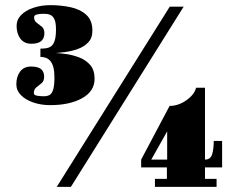

<svg xmlns="http://www.w3.org/2000/svg" viewBox="-20 -726 912 746"><path d="M175 -317.5Q139.5 -317.5 109.5 -327.8Q79.5 -338 61.5 -356.2Q43.5 -374.5 43.5 -398.5Q43.5 -428.5 58.2 -448Q73 -467.5 100.5 -467.5Q127.5 -467.5 139.5 -457.5Q151.5 -447.5 151.5 -428Q151.5 -411 141.5 -402.8Q131.5 -394.5 121.5 -386.8Q111.5 -379 111.5 -364Q111.5 -356.5 123.5 -354.2Q135.5 -352 151 -352Q162.5 -352 171.8 -356.5Q181 -361 186.2 -376.8Q191.5 -392.5 191.5 -425Q191.5 -448.5 187.5 -464Q183.5 -479.5 176 -488.5Q168.5 -497.5 158.5 -501.2Q148.5 -505 137 -505V-537Q149.5 -537 160.5 -538.8Q171.5 -540.5 179.8 -547.2Q188 -554 192.8 -569.2Q197.5 -584.5 197.5 -612Q197.5 -638 191.5 -651Q185.5 -664 175.2 -668.2Q165 -672.5 151 -672.5Q134.5 -672.5 123.5 -669.8Q112.5 -667 112.5 -659Q112.5 -645 122.5 -637.8Q132.5 -630.5 142.5 -622.2Q152.5 -614 152.5 -597Q152.5 -577 140.2 -566.5Q128 -556 101.5 -556Q74 -556 59.2 -575.8Q44.5 -595.5 44.5 -625.5Q44.5 -650 62.5 -668Q80.5 -686 110.5 -696Q140.5 -706 176 -706Q217 -706 254.2 -698Q291.5 -690 315.2 -668.5Q339 -647 339 -607Q339 -578 322.5 -561Q306 -544 281.8 -535.5Q257.5 -527 234 -524Q210.5 -521 196.5 -520Q212 -519.5 237 -516Q262 -512.5 287.5 -503Q313 -493.5 330.2 -473.8Q347.5 -454 347.5 -420Q347.5 -371.5 299.2 -344.5Q251 -317.5 175 -317.5ZM200.5 0 639.5 -700H693.5L255.5 0ZM582 0V-31H628.5V-75.5H528.5V-106L639 -314.5Q672.5 -314.5 703.5 -336Q734.5 -357.5 742 -385H776.5V-106H777Q798 -106 804.2 -126.5Q810.5 -147 810.5 -178.5H843V-75.5H776.5V-31H821.5V0ZM565.5 -102 558 -106H629.5V-222L641 -236Z"/></svg>

Font: Imbue Thin 10pt Black
Style: Regular
Weight: 900
Version: Version 1.102